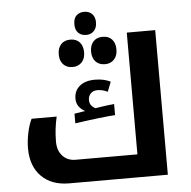

<svg xmlns="http://www.w3.org/2000/svg" viewBox="-59 -946 999 1005"><g transform="rotate(-5 441.0 -444.0)"><path d="M323.2 -360.8 379.9 -370.1Q360.4 -379.9 347.7 -397.2Q335 -414.6 335 -438Q335 -480 364.5 -504.4Q394 -528.8 444.8 -528.8Q492.7 -528.8 526.9 -511.2L506.8 -460Q480.5 -473.1 453.1 -473.1Q431.2 -473.1 418 -459.7Q404.8 -446.3 404.8 -424.8Q404.8 -395 435.1 -379.9L452.6 -382.8Q502.9 -390.6 534.2 -393.1V-335Q469.2 -331.1 323.2 -310.1ZM264.2 0Q171.9 0 118.4 -53.7Q64.9 -107.4 64.9 -201.2Q64.9 -238.8 73.7 -281.5Q82.5 -324.2 97.2 -354H229Q213.9 -289.1 213.9 -223.1Q213.9 -176.8 239.7 -148.4Q265.6 -120.1 308.1 -120.1H632.8V-759.8H782.2V0ZM419.9 -766.1Q396 -766.1 379.6 -781.2Q363.3 -796.4 363.3 -827.1Q363.3 -858.9 379.6 -873.3Q396 -887.7 419.9 -887.7Q445.8 -887.7 461.4 -871.6Q477.1 -855.5 477.1 -827.1Q477.1 -799.8 461.7 -783Q446.3 -766.1 419.9 -766.1ZM335 -605Q304.2 -605 286.1 -624.3Q268.1 -643.6 268.1 -676.8Q268.1 -710.4 285.9 -729.7Q303.7 -749 335 -749Q366.2 -749 383.8 -729.7Q401.4 -710.4 401.4 -676.8Q401.4 -643.6 383.1 -624.3Q364.7 -605 335 -605ZM505.4 -605Q474.1 -605 456.1 -624.3Q438 -643.6 438 -676.8Q438 -710.4 455.8 -729.7Q473.6 -749 505.4 -749Q535.6 -749 553.5 -730Q571.3 -710.9 571.3 -676.8Q571.3 -643.6 553 -624.3Q534.7 -605 505.4 -605Z"/></g></svg>

Font: DroidArabicKufi-Bold
Style: Bold
Weight: 700
Designer: Pascal Zoghbi
Foundry: Ascender Corporation
Version: Version 1.00